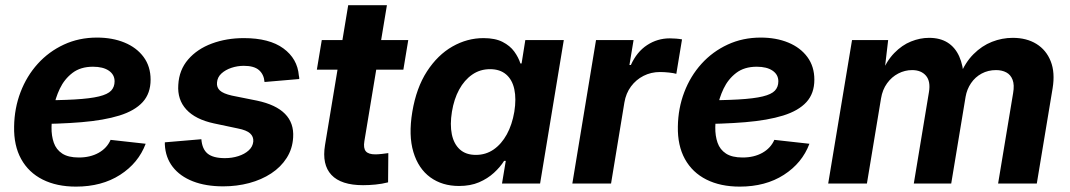

<svg xmlns="http://www.w3.org/2000/svg" viewBox="-20 -692 4035 724"><path d="M266.6 11.7Q193.8 11.7 140.9 -14.9Q87.9 -41.5 59.8 -92.3Q31.7 -143.1 33.2 -214.8Q34.2 -283.7 57.4 -344.5Q80.6 -405.3 122.3 -451.4Q164.1 -497.6 220.9 -523.9Q277.8 -550.3 345.7 -550.3Q403.8 -550.3 449.5 -531.5Q495.1 -512.7 521.5 -477.1Q547.9 -441.4 547.9 -391.6Q547.9 -339.8 518.1 -307.1Q488.3 -274.4 430.2 -256.3Q372.1 -238.3 287.1 -231.2Q202.1 -224.1 92.3 -224.1L107.4 -313.5Q201.2 -313.5 260.7 -316.9Q320.3 -320.3 353.3 -328.4Q386.2 -336.4 399.2 -350.3Q412.1 -364.3 412.1 -385.3Q412.1 -410.6 390.4 -425.5Q368.7 -440.4 330.6 -440.4Q283.7 -440.4 253.2 -417Q222.7 -393.6 205.6 -357.7Q188.5 -321.8 181.6 -282.7Q174.8 -243.7 174.3 -211.9Q173.8 -179.7 182.9 -153.8Q191.9 -127.9 214.6 -113Q237.3 -98.1 277.3 -98.1Q320.3 -98.1 351.8 -115.7Q383.3 -133.3 397 -164.6L529.3 -149.9Q502 -77.1 432.9 -32.7Q363.8 11.7 266.6 11.7Z M821.8 10.7Q755.9 10.7 707.3 -8.3Q658.7 -27.3 631.3 -62.7Q604 -98.1 601.6 -147Q601.6 -149.4 601.6 -151.4Q601.6 -153.3 601.6 -155.3L739.3 -167Q742.2 -129.4 763.2 -112.5Q784.2 -95.7 828.1 -95.7Q855 -95.7 878.7 -103.3Q902.3 -110.8 917.7 -124.8Q933.1 -138.7 935.1 -158.2Q936.5 -176.8 923.1 -189Q909.7 -201.2 877.4 -207.5L787.1 -226.6Q716.8 -241.7 682.6 -279.1Q648.4 -316.4 652.3 -372.1Q655.3 -428.2 689.5 -467.8Q723.6 -507.3 778.8 -527.8Q834 -548.3 899.4 -548.3Q995.6 -548.3 1048.6 -509.5Q1101.6 -470.7 1106.9 -407.2Q1107.9 -403.8 1108.2 -400.6Q1108.4 -397.5 1108.4 -394L977.5 -382.8Q975.1 -411.6 956.5 -427.7Q938 -443.8 899.4 -443.8Q875.5 -443.8 852.8 -436.3Q830.1 -428.7 814.9 -414.8Q799.8 -400.9 798.3 -380.9Q796.4 -362.8 809.1 -350.8Q821.8 -338.9 854.5 -331.5L949.2 -312.5Q1020.5 -297.4 1054.7 -262.7Q1088.9 -228 1085.4 -173.8Q1083 -130.9 1061 -96.4Q1039.1 -62 1002.7 -38.1Q966.3 -14.2 919.7 -1.7Q873 10.7 821.8 10.7Z M1519.5 -541 1501 -429.2H1174.8L1193.4 -541ZM1293 -672.4H1439L1354 -159.7Q1349.6 -133.3 1359.4 -121.6Q1369.1 -109.9 1395.5 -109.9Q1404.8 -109.9 1420.4 -111.6Q1436 -113.3 1444.3 -114.7L1443.4 -4.4Q1420.4 1.5 1396 3.9Q1371.6 6.3 1349.1 6.3Q1266.1 6.3 1229.7 -32.5Q1193.4 -71.3 1205.6 -145Z M1710.9 9.3Q1647.5 9.3 1602.5 -23.4Q1557.6 -56.2 1538.8 -118.7Q1520 -181.2 1534.7 -270Q1549.8 -360.8 1590.1 -422.9Q1630.4 -484.9 1686 -516.6Q1741.7 -548.3 1803.2 -548.3Q1847.2 -548.3 1875.2 -533.9Q1903.3 -519.5 1919.2 -497.6Q1935.1 -475.6 1942.4 -452.6H1946.8L1960.9 -541H2106L2016.6 0H1873L1887.2 -85.4H1880.9Q1866.2 -62 1842.5 -40.3Q1818.8 -18.6 1786.4 -4.6Q1753.9 9.3 1710.9 9.3ZM1774.4 -107.9Q1812 -107.9 1841.6 -128.4Q1871.1 -148.9 1891.1 -185.3Q1911.1 -221.7 1919.4 -270.5Q1927.2 -319.3 1919.4 -355.5Q1911.6 -391.6 1888.4 -411.4Q1865.2 -431.2 1828.1 -431.2Q1790 -431.2 1760.5 -410.6Q1731 -390.1 1711.4 -354.2Q1691.9 -318.4 1684.1 -270.5Q1676.3 -222.2 1683.8 -185.5Q1691.4 -148.9 1714.1 -128.4Q1736.8 -107.9 1774.4 -107.9Z M2138.2 0 2227.5 -541H2369.1L2353.5 -446.8H2358.9Q2381.3 -496.6 2420.2 -522Q2459 -547.4 2505.9 -547.4Q2517.1 -547.4 2529.5 -546.4Q2542 -545.4 2551.8 -543.5L2530.3 -413.6Q2520.5 -416.5 2502.4 -418.5Q2484.4 -420.4 2468.3 -420.4Q2435.1 -420.4 2406.7 -406Q2378.4 -391.6 2359.4 -366Q2340.3 -340.3 2334.5 -305.7L2284.2 0Z M2769.5 11.7Q2696.8 11.7 2643.8 -14.9Q2590.8 -41.5 2562.7 -92.3Q2534.7 -143.1 2536.1 -214.8Q2537.1 -283.7 2560.3 -344.5Q2583.5 -405.3 2625.2 -451.4Q2667 -497.6 2723.9 -523.9Q2780.8 -550.3 2848.6 -550.3Q2906.7 -550.3 2952.4 -531.5Q2998 -512.7 3024.4 -477.1Q3050.8 -441.4 3050.8 -391.6Q3050.8 -339.8 3021 -307.1Q2991.2 -274.4 2933.1 -256.3Q2875 -238.3 2790 -231.2Q2705.1 -224.1 2595.2 -224.1L2610.4 -313.5Q2704.1 -313.5 2763.7 -316.9Q2823.2 -320.3 2856.2 -328.4Q2889.2 -336.4 2902.1 -350.3Q2915 -364.3 2915 -385.3Q2915 -410.6 2893.3 -425.5Q2871.6 -440.4 2833.5 -440.4Q2786.6 -440.4 2756.1 -417Q2725.6 -393.6 2708.5 -357.7Q2691.4 -321.8 2684.6 -282.7Q2677.7 -243.7 2677.2 -211.9Q2676.8 -179.7 2685.8 -153.8Q2694.8 -127.9 2717.5 -113Q2740.2 -98.1 2780.3 -98.1Q2823.2 -98.1 2854.7 -115.7Q2886.2 -133.3 2899.9 -164.6L3032.2 -149.9Q3004.9 -77.1 2935.8 -32.7Q2866.7 11.7 2769.5 11.7Z M3103 0 3192.9 -541H3329.1L3313.5 -408.2L3302.7 -413.1Q3323.2 -462.4 3352.3 -492.2Q3381.3 -522 3415.3 -535.6Q3449.2 -549.3 3483.4 -549.3Q3524.9 -549.3 3553.2 -531.5Q3581.5 -513.7 3596.9 -479.7Q3612.3 -445.8 3614.7 -396L3599.1 -405.8Q3619.1 -456.1 3650.9 -487.8Q3682.6 -519.5 3720.7 -534.4Q3758.8 -549.3 3798.8 -549.3Q3851.1 -549.3 3888.2 -526.4Q3925.3 -503.4 3942.1 -460.9Q3959 -418.5 3949.2 -358.9L3889.6 0H3743.7L3800.3 -340.8Q3805.7 -372.1 3798.3 -391.1Q3791 -410.2 3774.7 -418.9Q3758.3 -427.7 3735.8 -427.7Q3706.1 -427.7 3681.6 -414.6Q3657.2 -401.4 3641.6 -378.4Q3626 -355.5 3621.1 -327.1L3566.9 0H3425.8L3482.9 -344.7Q3489.7 -385.3 3471.7 -406.5Q3453.6 -427.7 3419.4 -427.7Q3392.1 -427.7 3367.2 -414.8Q3342.3 -401.9 3325 -377.9Q3307.6 -354 3302.2 -320.8L3249 0Z"/></svg>

Font: Inter 17pt
Style: Bold Italic
Weight: 700
Italic angle: -9.3988°
Version: Version 4.001;git-66647c0bb